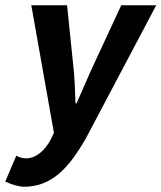

<svg xmlns="http://www.w3.org/2000/svg" viewBox="-55 -516 614 730"><path d="M36 194Q22 194 1 188Q-20 182 -35 174L7 76Q24 86 44 86Q71 86 96 66.5Q121 47 138 14L150 -11L64 -496H200L223 -272Q227 -240 229 -199Q231 -158 232 -123H236Q252 -158 269 -198Q286 -238 302 -272L406 -496H539L271 11Q245 56 219.5 90Q194 124 166 147Q138 170 106 182Q74 194 36 194Z"/></svg>

Font: TypoPRO Source Sans Pro
Style: Bold Italic
Weight: 700
Italic angle: -11°
Designer: Paul D. Hunt
Foundry: Adobe Systems Incorporated
Version: Version 1.075;PS 2.000;hotconv 1.0.86;makeotf.lib2.5.63406